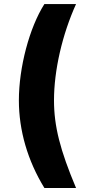

<svg xmlns="http://www.w3.org/2000/svg" viewBox="-20 -792 422 948"><path d="M73.2 -296.4C73.2 -148.4 116.2 1 199.2 136.2H355.5C276.9 -50.3 246.6 -168.9 246.6 -296.4C246.6 -444.3 287.1 -621.1 355.5 -772H199.2C125 -655.3 73.2 -459 73.2 -296.4Z"/></svg>

Font: Inter ExtraBold
Style: Regular
Weight: 800
Designer: Rasmus Andersson
Foundry: rsms
Version: Version 4.001;git-9221beed3